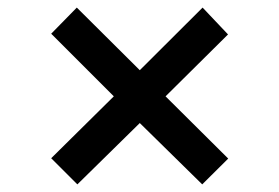

<svg xmlns="http://www.w3.org/2000/svg" viewBox="-20 -543 739 509"><path d="M115.7 -123.5 281.7 -287.6 115.7 -453.6 183.6 -522.9 350.6 -356.9 517.1 -522.9 584.5 -451.7 418.9 -287.6 585 -122.6 516.1 -54.2 350.6 -216.8 185.1 -54.2Z"/></svg>

Font: Selawik Semibold
Style: Regular
Weight: 600
Designer: Aaron Bell
Foundry: Microsoft Corporation
Version: Version 1.01